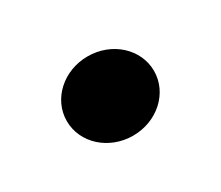

<svg xmlns="http://www.w3.org/2000/svg" viewBox="-50 -641 445 386"><g transform="rotate(-30 172.0 -448.0)"><path d="M172 -540C115.9 -540 70.8 -499 70.8 -448C70.8 -397 115.9 -356 172 -356C228.1 -356 273.2 -397 273.2 -448C273.2 -499 228.1 -540 172 -540Z"/></g></svg>

Font: Hussar
Style: BdWide
Weight: 700
Foundry: Cannot Into Space Fonts
Version: Version 2.00